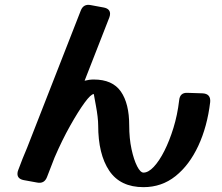

<svg xmlns="http://www.w3.org/2000/svg" viewBox="-20 -732 914 792"><path d="M719 -318Q722 -351 754 -349L816 -347Q850 -345 847 -311Q835 -210 798 -130.5Q761 -51 704 -5.5Q647 40 572 40Q476 40 430.5 -28Q385 -96 385 -215Q385 -230 382.5 -251.5Q380 -273 376 -294Q372 -315 369.5 -329.5Q367 -344 367 -344Q355 -344 329 -308.5Q303 -273 269.5 -213.5Q236 -154 205 -82L174 -2Q163 27 133 21L78 11Q52 6 52 -15Q52 -23 55 -30Q73 -79 92 -123L313 -688Q324 -717 354 -711L408 -701Q434 -696 434 -675Q434 -668 431 -660L329 -399Q348 -404 367 -404Q444 -404 478.5 -354.5Q513 -305 513 -215Q513 -161 522.5 -117Q532 -73 545.5 -46.5Q559 -20 572 -20Q592 -20 614.5 -44Q637 -68 658 -109.5Q679 -151 695.5 -204.5Q712 -258 719 -318Z"/></svg>

Font: Yusei Magic
Style: Regular
Weight: 400
Designer: Tanukizamurai
Foundry: Yusei Magic Project
Version: Version 1.200